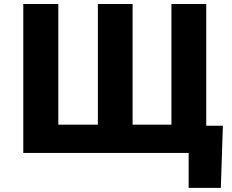

<svg xmlns="http://www.w3.org/2000/svg" viewBox="-20 -747 1134 938"><path d="M264.9 -727.3V-137.8H458.1V-727.3H627.8V-137.8H817.5V-727.3H987.6V-132.8H1068.9L1058.9 170.8H901.6V0H93.8V-727.3Z"/></svg>

Font: Inter P Extra Bold
Style: Regular
Weight: 800
Designer: Rasmus Andersson
Foundry: rsms
Version: Version 3.018;git-588b23468